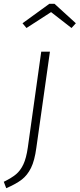

<svg xmlns="http://www.w3.org/2000/svg" viewBox="-71 -795 421 1015"><path d="M-51 166Q-10 146 13.5 126.5Q37 107 52.5 74Q68 41 76 -15L147 -522H193L121 -13Q112 54 93 92.5Q74 131 44.5 154Q15 177 -38 200ZM69 -647 48 -672 190 -775H217L330 -672L307 -647L199 -731Z"/></svg>

Font: Fira Sans ExtraLight
Style: Italic
Weight: 275
Italic angle: -8°
Designer: Carrois Corporate & Edenspiekermann AG
Foundry: Carrois Corporate GbR & Edenspiekermann AG
Version: Version 4.203